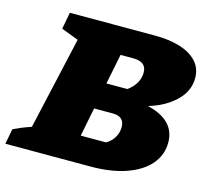

<svg xmlns="http://www.w3.org/2000/svg" viewBox="-139 -773 961 885"><g transform="rotate(15 341.5 -330.0)"><path d="M-42 0 -28 -73Q-11 -81 6.5 -88.5Q24 -96 56 -107L156 -549L74 -580L89 -660H498Q565 -660 616 -644Q667 -628 696 -596.5Q725 -565 725 -518Q725 -456 675.5 -408.5Q626 -361 548 -338Q682 -306 682 -199Q682 -140 643.5 -95Q605 -50 533.5 -25Q462 0 364 0ZM425 -533H365L336 -389H436Q489 -428 489 -482Q489 -533 425 -533ZM284 -126H404Q428 -139 442 -162Q456 -185 456 -212Q456 -263 401 -263H311Z"/></g></svg>

Font: Piazzolla Black
Style: Italic
Weight: 900
Italic angle: -11.3°
Designer: Juan Pablo del Peral
Foundry: Huerta Tipografica
Version: Version 1.330